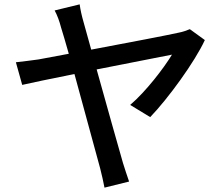

<svg xmlns="http://www.w3.org/2000/svg" viewBox="-20 -816 983 882"><path d="M53 -530 82 -426C116 -434 212 -454 322 -476C368 -308 424 -100 440 -43C448 -13 455 21 460 46L573 18C565 -6 551 -46 545 -67C527 -129 472 -325 424 -497C583 -528 740 -559 770 -565C734 -505 650 -395 578 -334L670 -278C752 -363 875 -532 921 -632L852 -682C838 -676 818 -669 801 -666C758 -656 564 -619 399 -588L364 -714C355 -745 349 -773 346 -796L231 -768C243 -746 253 -719 261 -688C268 -666 281 -622 296 -569L157 -543C120 -538 90 -534 53 -530Z"/></svg>

Font: GenEiGothic-pro-SemiBold
Style: Regular
Weight: 500
Designer: Ryoko NISHIZUKA (kana & ideographs); Paul D. Hunt (Latin, Greek & Cyrillic); Wenlong ZHANG (bopomofo); Sandoll Communica
Foundry: Adobe Systems Incorporated; o_tamon
Version: Version 1.000.140830